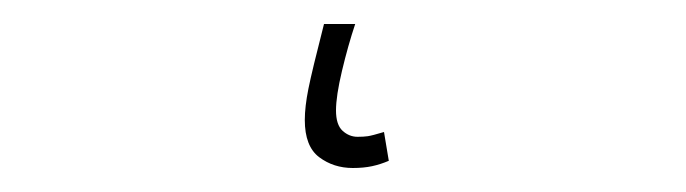

<svg xmlns="http://www.w3.org/2000/svg" viewBox="-20 48 572 160"><path d="M274 188Q258 188 246 179Q234 170 234 148Q234 137 237 122Q240 107 250 68H276Q270 86 265 107Q260 128 260 140Q260 152 265.5 157Q271 162 278 162Q283 162 286.5 161.5Q290 161 300 158L304 182Q297 185 290 186.5Q283 188 274 188Z"/></svg>

Font: Source Sans 3 ExtraLight
Style: Italic
Weight: 250
Italic angle: -11°
Designer: Paul D. Hunt
Foundry: Adobe
Version: Version 3.046;hotconv 1.0.118;makeotfexe 2.5.65603